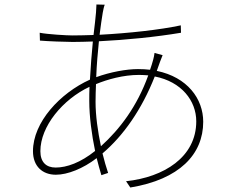

<svg xmlns="http://www.w3.org/2000/svg" viewBox="-20 -800 1040 856"><path d="M447 -779 410 -780C410 -773 409 -760 408 -744C406 -720 402 -685 397 -644C365 -643 333 -642 303 -642C278 -642 191 -647 157 -654L158 -619C193 -616 271 -613 304 -613C333 -613 363 -614 394 -615C389 -563 384 -503 381 -445C248 -385 127 -255 127 -126C127 -58 170 -21 229 -21C281 -21 350 -48 411 -95C418 -67 425 -42 432 -19L462 -29C453 -55 445 -84 437 -116C531 -196 612 -312 670 -459C789 -436 855 -351 855 -259C855 -99 710 -10 542 8L561 36C780 0 886 -112 886 -257C886 -360 815 -456 679 -484C684 -498 689 -512 694 -526C698 -537 701 -545 705 -554L669 -564C668 -553 665 -543 663 -534C659 -519 654 -503 649 -489C632 -491 614 -492 595 -492C544 -492 472 -479 409 -456C411 -512 416 -567 421 -616C542 -622 674 -635 787 -654L786 -687C692 -667 555 -652 424 -645C429 -685 434 -719 438 -743C440 -755 444 -773 447 -779ZM406 -346C406 -372 407 -399 408 -425C459 -446 529 -466 600 -466C614 -466 628 -465 641 -464C591 -325 514 -224 430 -148C416 -214 406 -285 406 -346ZM160 -126C160 -237 260 -357 379 -413C378 -392 378 -370 378 -350C378 -281 389 -199 404 -127C339 -75 278 -53 228 -53C186 -53 160 -77 160 -126Z"/></svg>

Font: Source Han Sans JP ExtraLight
Style: Regular
Weight: 250
Designer: Ryoko NISHIZUKA 西塚涼子 (kana, bopomofo & ideographs); Paul D. Hunt (Latin, Greek & Cyrillic); Sandoll Communications 산돌커뮤니
Foundry: Adobe
Version: Version 2.001;hotconv 1.0.107;makeotfexe 2.5.65593